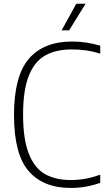

<svg xmlns="http://www.w3.org/2000/svg" viewBox="-20 -964 553 994"><path d="M52.5 -369Q52.5 -570 129.2 -659.5Q206 -749 353 -749Q427 -749 499 -727.5V-686Q462 -698 426.2 -703Q390.5 -708 351 -708Q267.5 -708 212.2 -675.8Q157 -643.5 128.2 -569.2Q99.5 -495 99.5 -371Q99.5 -244 128.8 -169.2Q158 -94.5 212.2 -63.2Q266.5 -32 346.5 -32Q385.5 -32 421.5 -38.5Q457.5 -45 499 -59.5V-17.5Q425.5 9 345.5 9Q204 9 128.2 -78.5Q52.5 -166 52.5 -369ZM299 -807 375 -944.5H423L338 -807Z"/></svg>

Font: Encode Sans Semi Condensed ExLight
Style: Regular
Weight: 275
Width: 4
Designer: Multiple Designers
Foundry: Impallari Type
Version: Version 2.000